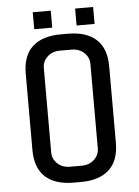

<svg xmlns="http://www.w3.org/2000/svg" viewBox="-56 -859 656 903"><g transform="rotate(-5 272.0 -407.5)"><path d="M133 -735V-815H218V-735ZM333 -735V-815H418V-735ZM289 0H255Q168 0 121.5 -42.5Q75 -85 75 -170V-530Q75 -615 121.5 -657.5Q168 -700 255 -700H289Q376 -700 422.5 -657.5Q469 -615 469 -530V-170Q469 -85 422.5 -42.5Q376 0 289 0ZM299 -624H245Q208 -624 185 -602Q162 -580 162 -549V-151Q162 -120 185 -98Q208 -76 245 -76H299Q336 -76 359 -98Q382 -120 382 -151V-549Q382 -580 359 -602Q336 -624 299 -624Z"/></g></svg>

Font: Share Tech
Style: Regular
Weight: 400
Designer: Ralph du Carrois
Foundry: Carrois Type Design
Version: Version 1.100